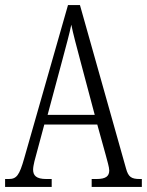

<svg xmlns="http://www.w3.org/2000/svg" viewBox="-20 -734 577 754"><path d="M0 0H183V-31H162C122 -31 110 -45 110 -68C110 -84 119 -116 125 -137L154 -245H362L395 -126C401 -103 409 -77 409 -65C409 -43 397 -31 359 -31H340V0H537V-31H529C496 -31 484 -39 475 -72L294 -714H247L75 -112C56 -45 45 -31 14 -31H0ZM167 -283 225 -499C239 -552 253 -602 260 -637C267 -602 280 -554 298 -486L352 -283Z"/></svg>

Font: Noto Serif Thai ExtraCondensed Light
Style: Regular
Weight: 300
Width: 2
Designer: Monotype Design Team
Foundry: Monotype Imaging Inc.
Version: Version 2.002